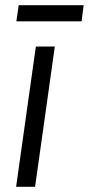

<svg xmlns="http://www.w3.org/2000/svg" viewBox="-20 -719 342 739"><path d="M191 -540 115 0H42L118 -540ZM302 -699 294 -637H43L52 -699Z"/></svg>

Font: Pathway Extreme SemiCondensed Light
Style: Italic
Weight: 300
Width: 4
Italic angle: -8°
Version: Version 1.001;gftools[0.9.26]